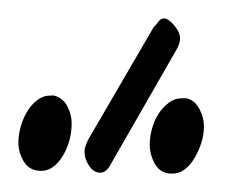

<svg xmlns="http://www.w3.org/2000/svg" viewBox="-67 -521 263 209"><path d="M136 -414Q145 -412 150 -402.5Q155 -393 155 -384Q155 -374 152 -365Q149 -356 144.5 -348.5Q140 -341 134 -336.5Q128 -332 120 -332Q108 -332 102 -342Q96 -352 96 -364Q96 -372 98.5 -381Q101 -390 105.5 -397Q110 -404 116.5 -409Q123 -414 131 -414ZM-8 -417Q2 -414 6.5 -405Q11 -396 11 -387Q11 -377 8.5 -368Q6 -359 1.5 -351.5Q-3 -344 -9 -339.5Q-15 -335 -22 -335Q-35 -335 -41 -345Q-47 -355 -47 -366Q-47 -374 -44.5 -383Q-42 -392 -37.5 -399.5Q-33 -407 -26.5 -412Q-20 -417 -12 -417ZM54 -343Q49 -333 42 -333Q35 -333 30 -340.5Q25 -348 25 -356Q25 -361 29 -369L100 -491Q103 -494 105.5 -497.5Q108 -501 112 -501Q116 -501 122.5 -493.5Q129 -486 129 -479Q129 -473 124 -465Z"/></svg>

Font: Gruenewald VA 3. Klasse
Style: Regular
Weight: 400
Designer: Peter Wiegel
Foundry: Peter Wiegel, nach dem Schriftentwurf von Dr. H. Gr¸newald
Version: Version 0.007